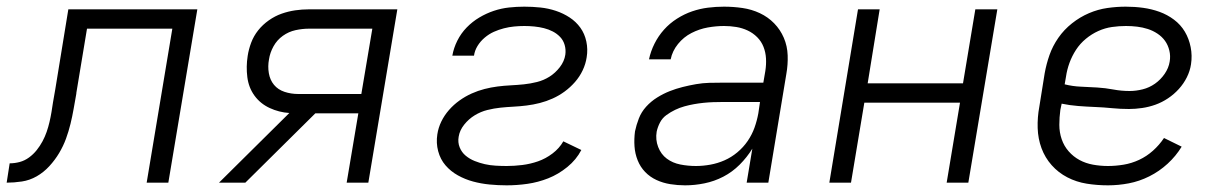

<svg xmlns="http://www.w3.org/2000/svg" viewBox="-53 -548 3673 576"><path d="M-33 0 -24 -58Q-9 -58 6 -62Q21 -66 34 -75.5Q47 -85 57 -97.5Q67 -110 74.5 -124Q82 -138 87 -152.5Q92 -167 95.5 -182Q99 -197 101.5 -212Q104 -227 106 -241Q108 -251 109.5 -261Q111 -271 113 -281L152 -520H539L452 0H387L464 -462H208L176 -269Q176 -269 176 -269Q176 -269 176 -269V-267Q172 -245 168 -222Q164 -199 158.5 -176.5Q153 -154 145 -132Q137 -110 124.5 -89Q112 -68 95 -49.5Q78 -31 57 -19Q36 -7 12.5 -3.5Q-11 0 -33 0Z M604 0 815 -209Q784 -211 756 -224Q728 -237 710.5 -261Q693 -285 689 -316.5Q685 -348 690 -380Q693 -400 700.5 -420Q708 -440 721.5 -457Q735 -474 753.5 -487Q772 -500 792 -507Q812 -514 832.5 -517Q853 -520 874 -520H1139L1052 0H987L1022 -208H893L683 0ZM1031 -266 1064 -462H874Q854 -462 833.5 -457.5Q813 -453 795.5 -440.5Q778 -428 767.5 -409Q757 -390 754 -370Q750 -349 753.5 -328.5Q757 -308 769 -293.5Q781 -279 800.5 -272.5Q820 -266 842 -266Z M1467 8Q1441 8 1415.5 5.5Q1390 3 1366 -3.5Q1342 -10 1320.5 -22Q1299 -34 1283.5 -52Q1268 -70 1261.5 -94.5Q1255 -119 1259 -145Q1262 -165 1271 -183.5Q1280 -202 1294 -218Q1308 -234 1325.5 -246.5Q1343 -259 1362 -267.5Q1381 -276 1400.5 -281Q1420 -286 1439.5 -288.5Q1459 -291 1479 -292Q1499 -293 1518.5 -295Q1538 -297 1558 -302Q1578 -307 1595.5 -318Q1613 -329 1626.5 -346.5Q1640 -364 1643 -384Q1645 -399 1641 -413Q1637 -427 1627.5 -437Q1618 -447 1605.5 -453.5Q1593 -460 1579 -463.5Q1565 -467 1550 -468.5Q1535 -470 1520 -470Q1505 -470 1489.5 -468.5Q1474 -467 1458.5 -463Q1443 -459 1428.5 -452.5Q1414 -446 1401 -435Q1388 -424 1379.5 -410Q1371 -396 1369 -381H1304Q1304 -381 1304 -381Q1304 -381 1304 -381Q1308 -404 1319 -426Q1330 -448 1347 -465.5Q1364 -483 1385 -495.5Q1406 -508 1428.5 -515.5Q1451 -523 1474 -525.5Q1497 -528 1520 -528Q1544 -528 1568 -525.5Q1592 -523 1614.5 -515.5Q1637 -508 1656 -495.5Q1675 -483 1688 -465Q1701 -447 1706 -423.5Q1711 -400 1707 -376Q1704 -356 1695 -337Q1686 -318 1672 -302Q1658 -286 1641 -273.5Q1624 -261 1605 -252.5Q1586 -244 1566.5 -239Q1547 -234 1527 -231.5Q1507 -229 1487.5 -228Q1468 -227 1448.5 -225Q1429 -223 1409 -218Q1389 -213 1371 -202Q1353 -191 1339.5 -174Q1326 -157 1323 -138Q1320 -121 1326 -106Q1332 -91 1344 -81Q1356 -71 1371 -65Q1386 -59 1401.5 -55.5Q1417 -52 1434 -51Q1451 -50 1467 -50Q1490 -50 1514 -53Q1538 -56 1561 -64Q1584 -72 1604.5 -87.5Q1625 -103 1637 -124L1691 -98Q1676 -69 1649 -47Q1622 -25 1591.5 -13Q1561 -1 1529.5 3.5Q1498 8 1467 8Z M2003 8Q2003 8 2003 8Q2003 8 2003 8H2002Q1980 8 1958 4.5Q1936 1 1916.5 -8Q1897 -17 1882.5 -32Q1868 -47 1860 -67Q1852 -87 1850.5 -109Q1849 -131 1852 -154Q1856 -173 1863.5 -192.5Q1871 -212 1885.5 -228Q1900 -244 1918.5 -255.5Q1937 -267 1956 -274.5Q1975 -282 1995 -287Q2015 -292 2035 -295.5Q2055 -299 2075 -299.5Q2095 -300 2114 -300H2237L2243 -335Q2246 -354 2245 -372.5Q2244 -391 2237.5 -407.5Q2231 -424 2218.5 -436.5Q2206 -449 2190 -456.5Q2174 -464 2156 -467Q2138 -470 2119 -470Q2095 -470 2070 -465.5Q2045 -461 2021.5 -449Q1998 -437 1981 -416Q1964 -395 1959 -370H1894Q1899 -394 1910.5 -417Q1922 -440 1939 -459Q1956 -478 1978 -492Q2000 -506 2023.5 -514Q2047 -522 2071 -525Q2095 -528 2119 -528Q2147 -528 2174.5 -524Q2202 -520 2226.5 -508.5Q2251 -497 2269.5 -478Q2288 -459 2298.5 -434.5Q2309 -410 2310 -382Q2311 -354 2306 -326L2252 0H2187L2204 -102Q2188 -76 2166 -54Q2144 -32 2117 -18Q2090 -4 2060.5 2Q2031 8 2003 8ZM2035 -50Q2056 -50 2078 -54Q2100 -58 2120.5 -67Q2141 -76 2159 -91Q2177 -106 2190 -125Q2203 -144 2210.5 -165Q2218 -186 2222 -208L2227 -242H2114Q2100 -242 2086 -241.5Q2072 -241 2057.5 -239.5Q2043 -238 2029 -235.5Q2015 -233 2000.5 -229Q1986 -225 1972.5 -218.5Q1959 -212 1946.5 -203Q1934 -194 1927 -180.5Q1920 -167 1917 -153Q1913 -129 1921.5 -107Q1930 -85 1947.5 -72Q1965 -59 1988 -54.5Q2011 -50 2035 -50Z M2435 0 2521 -520H2586L2550 -298H2836L2873 -520H2939L2852 0H2787L2827 -240H2540L2500 0Z M3271 8Q3238 8 3207 3Q3176 -2 3149 -16Q3122 -30 3102 -52.5Q3082 -75 3071.5 -103.5Q3061 -132 3060 -164Q3059 -196 3065 -228L3081 -328Q3086 -356 3095.5 -383Q3105 -410 3122 -434.5Q3139 -459 3163 -478Q3187 -497 3214 -508.5Q3241 -520 3269 -524Q3297 -528 3324 -528Q3351 -528 3376.5 -524.5Q3402 -521 3425.5 -512.5Q3449 -504 3469 -489Q3489 -474 3501.5 -453Q3514 -432 3519 -406.5Q3524 -381 3520 -355Q3517 -335 3507.5 -316Q3498 -297 3483.5 -281Q3469 -265 3451 -253Q3433 -241 3413.5 -234Q3394 -227 3373.5 -224Q3353 -221 3334 -221Q3308 -221 3283 -223.5Q3258 -226 3232.5 -227Q3207 -228 3181.5 -230Q3156 -232 3132 -237L3128 -218Q3125 -196 3125 -173.5Q3125 -151 3132 -130.5Q3139 -110 3153 -94Q3167 -78 3185.5 -68Q3204 -58 3226 -54Q3248 -50 3271 -50Q3294 -50 3318 -54Q3342 -58 3364.5 -68.5Q3387 -79 3406 -96Q3425 -113 3439 -134L3492 -108Q3475 -80 3450 -57Q3425 -34 3395 -19Q3365 -4 3333.5 2Q3302 8 3271 8ZM3336 -275Q3355 -275 3375 -280Q3395 -285 3412 -297Q3429 -309 3441 -326.5Q3453 -344 3456 -363Q3459 -380 3455 -396.5Q3451 -413 3442 -425.5Q3433 -438 3419.5 -447Q3406 -456 3390.5 -461Q3375 -466 3358.5 -468Q3342 -470 3325 -470Q3304 -470 3283 -467Q3262 -464 3242 -455Q3222 -446 3204.5 -431.5Q3187 -417 3175 -398.5Q3163 -380 3155.5 -359.5Q3148 -339 3145 -318L3141 -295Q3165 -289 3189.5 -288Q3214 -287 3238.5 -285.5Q3263 -284 3287 -279.5Q3311 -275 3336 -275Z"/></svg>

Font: Iosevka SS04 Light Extended
Style: Italic
Weight: 300
Width: 7
Italic angle: -9°
Monospace: yes
Designer: Belleve Invis
Foundry: Belleve Invis
Version: Version 19.0.0; ttfautohint (v1.8.4)